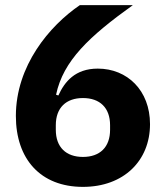

<svg xmlns="http://www.w3.org/2000/svg" viewBox="-20 -718 640 750"><path d="M304 12C463 12 566 -90 566 -233C566 -365 477 -450 362 -450C273 -450 232 -398 208 -345L199 -348C227 -481 329 -576 499 -698H292C173 -617 42 -461 42 -265C42 -97 138 12 304 12ZM304 -105C238 -105 198 -143 198 -211V-229C198 -297 238 -335 304 -335C370 -335 410 -297 410 -229V-211C410 -143 370 -105 304 -105Z"/></svg>

Font: LVC Sans
Style: Bold
Weight: 700
Designer: Mike Abbink, Paul van der Laan, Pieter van Rosmalen
Foundry: Bold Monday
Version: Version 3.0